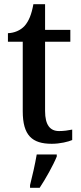

<svg xmlns="http://www.w3.org/2000/svg" viewBox="-20 -679 386 920"><path d="M228 10C268 10 308 0 326 -8V-58C306 -54 286 -51 263 -51C220 -51 196 -80 196 -147V-479H317V-536H196V-659H140C131 -609 118 -578 98 -555C78 -533 48 -521 18 -520V-479H89V-146C89 -30 134 10 228 10ZM124 208V221H170C198 179 235 113 252 71V61H156C148 108 135 165 124 208Z"/></svg>

Font: Noto Serif Bengali SemiCondensed
Style: Regular
Weight: 400
Width: 4
Designer: Juan Bruce, Universal Thirst, Indian Type Foundry and the Monotype Design Team.
Foundry: Monotype Imaging Inc.
Version: Version 2.003